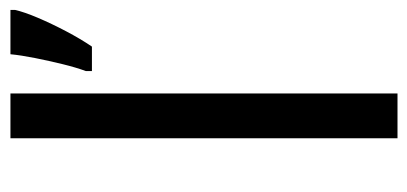

<svg xmlns="http://www.w3.org/2000/svg" viewBox="-232 -568 800 377"><g transform="rotate(-90 168.5 -380.0)"><path d="M173 0H85V-760H173ZM337 -751Q333 -733 321.5 -706Q310 -679 295 -650.5Q280 -622 265 -600H217V-612Q224 -631 230.5 -657.5Q237 -684 242.5 -711.5Q248 -739 250 -760H337Z"/></g></svg>

Font: Noto Sans Balinese
Style: Regular
Weight: 400
Designer: Aditya Bayu, David Williams
Foundry: David Williams
Version: Version 2.003